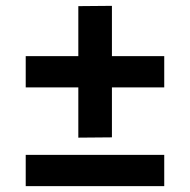

<svg xmlns="http://www.w3.org/2000/svg" viewBox="-20 -677 650 657"><path d="M248 -206V-378H68V-485H248V-656L363 -657V-485H542V-378H363V-207ZM68 -40V-147H542V-40Z"/></svg>

Font: Cazoo Sans SemiBold
Style: Regular
Weight: 600
Designer: Jonathan Barnbrook, Julián Moncada
Foundry: Barnbrook Fonts
Version: Version 2.000;Glyphs 3.2.3 (3260)